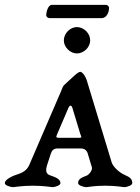

<svg xmlns="http://www.w3.org/2000/svg" viewBox="-28 -772 580 794"><path d="M187 -752C169 -752 163 -718 163 -709C163 -703 170 -697 177 -697H392C411 -697 423 -718 423 -740C423 -746 416 -752 410 -752ZM236 -605C236 -577 262 -551 290 -551C319 -551 345 -577 345 -605C345 -634 319 -660 290 -660C262 -660 236 -634 236 -605ZM207 -214 255 -326C260.1 -337.9 267 -338 271 -327L304 -218C309 -205 312 -202 298 -202H221C206 -202 202 -203 207 -214ZM489 -48C459 -61 438 -87 434 -100L332 -436C324 -463 310 -475 304 -475C293 -475 266.9 -446.5 237.5 -420.5C231.3 -415 228.8 -404.9 225 -396L94 -92C86 -73 74 -61 47 -52C24 -45 -8 -30 -8 -15C-8 -5 14 1 25 2C32 2 61 -4 108 -4C156 -4 183 2 190 2C201 1 222 -5 222 -15C222 -30 204 -39 179 -47C163 -52 159 -66 167 -90L182 -136C186.7 -150.3 194 -158 210 -158H307C323 -158 333 -148 336 -133L352 -80C355 -67 339 -49 331 -46C306 -37 295 -30 295 -15C295 -5 317 1 328 2C335 2 360 -4 407 -4C455 -4 480 2 487 2C498 1 519 -5 519 -15C519 -30 511 -39 489 -48Z"/></svg>

Font: EB Garamond SC 08
Style: Regular
Weight: 400
Version: Version 0.016